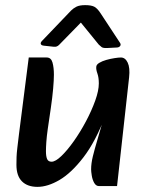

<svg xmlns="http://www.w3.org/2000/svg" viewBox="-20 -715 566 748"><path d="M126 13Q87 13 65.5 -8.5Q44 -30 44 -73Q44 -88 44.5 -103Q45 -118 47.5 -139Q50 -160 54 -193L92 -491H162Q179 -491 184.5 -471.5Q190 -452 190 -424Q190 -403 187 -369Q184 -335 178 -294L166 -212Q162 -184 160.5 -162Q159 -140 159 -126Q159 -106 163.5 -95.5Q168 -85 181 -85Q196 -85 219 -107Q242 -129 267.5 -165Q293 -201 315 -242.5Q337 -284 351 -323Q365 -362 365 -390Q365 -413 359.5 -428.5Q354 -444 355 -454Q355 -463 366.5 -470Q378 -477 394 -481.5Q410 -486 426 -488.5Q442 -491 451 -491Q468 -491 477.5 -471Q487 -451 483 -414L436 10H366Q354 10 347 -2.5Q340 -15 337.5 -31Q335 -47 335 -55Q335 -78 341.5 -105Q348 -132 360.5 -174Q373 -216 391 -282V-265Q352 -163 305 -102Q258 -41 212 -14Q166 13 126 13ZM144 -556Q137 -549 139 -543.5Q141 -538 151 -537L188 -533Q196 -532 201 -534Q206 -536 210 -540L295 -627L365 -541Q370 -536 376 -531.5Q382 -527 399 -528L437 -530Q445 -531 448.5 -536.5Q452 -542 447 -549L372 -663Q359 -683 347 -689Q335 -695 312 -695Q290 -695 278 -689Q266 -683 257 -674Z"/></svg>

Font: Alkatra
Style: Regular
Weight: 400
Designer: Suman Bhandary
Version: Version 1.100;gftools[0.9.22]